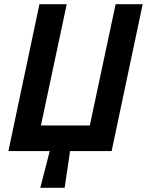

<svg xmlns="http://www.w3.org/2000/svg" viewBox="-20 -720 700 915"><path d="M531 -700H660L512 0H379H314L288 175H172L217 0H150H20L168 -700H298L175 -122H408Z"/></svg>

Font: PT Sans
Style: Bold Italic
Weight: 700
Italic angle: -12°
Designer: A.Korolkova, O.Umpeleva, V.Yefimov
Foundry: ParaType Ltd
Version: Version 2.003W OFL